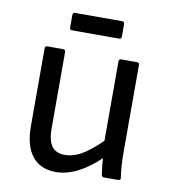

<svg xmlns="http://www.w3.org/2000/svg" viewBox="-76 -707 694 785"><g transform="rotate(10 271.0 -315.0)"><path d="M172.9 -569.8Q163.1 -569.8 163.1 -580.1V-631.8Q163.1 -642.1 172.9 -642.1H368.2Q377.9 -642.1 377.9 -631.8V-580.1Q377.9 -569.8 368.2 -569.8ZM207 12.2Q143.1 12.2 109.1 -30.8Q75.2 -73.7 75.2 -154.8V-478Q75.2 -487.8 85 -487.8H149.9Q160.2 -487.8 160.2 -478V-159.2Q160.2 -109.9 177.7 -86.4Q195.3 -63 231.9 -63Q265.6 -63 299.8 -82.3Q334 -101.6 381.8 -147.9V-478Q381.8 -487.8 392.1 -487.8H457Q466.8 -487.8 466.8 -478V-122.1Q466.8 -54.7 474.1 -9.8Q475.1 -5.4 471.9 -2.7Q468.8 0 462.9 0H407.2Q396.5 0 395 -9.8Q389.2 -51.3 388.2 -77.1Q294.4 12.2 207 12.2Z"/></g></svg>

Font: Sofia Sans
Style: Regular
Weight: 400
Designer: Botio Nikoltchev, Ani Petrova
Foundry: lettersoup
Version: Version 4.100